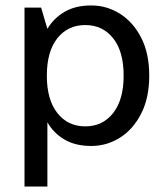

<svg xmlns="http://www.w3.org/2000/svg" viewBox="-20 -524 606 705"><path d="M70 161V-496H131L154 -418Q177 -457 217 -480.5Q257 -504 315 -504Q372 -504 420.5 -473.5Q469 -443 498.5 -385.5Q528 -328 528 -246Q528 -165 498.5 -107Q469 -49 420.5 -18.5Q372 12 315 12Q257 12 217 -11.5Q177 -35 154 -75V161ZM293 -60Q357 -60 395.5 -109Q434 -158 434 -246Q434 -335 395.5 -383.5Q357 -432 293 -432Q229 -432 190.5 -383.5Q152 -335 152 -246Q152 -158 190.5 -109Q229 -60 293 -60Z"/></svg>

Font: Atkinson Hyperlegible
Style: Regular
Weight: 400
Designer: Elliott Scott, Megan Eiswerth, Linus Boman, Theodore Petrosky
Foundry: Braille Institute
Version: Version 1.006; ttfautohint (v1.8.3)